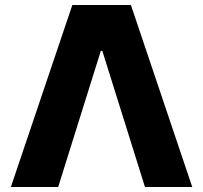

<svg xmlns="http://www.w3.org/2000/svg" viewBox="-20 -747 811 767"><path d="M382.8 -543.9 212.4 0H23.4L269 -727.1H502.9L748 0H559.1L388.7 -543.9Z"/></svg>

Font: My Font
Style: Regular
Weight: 500
Designer: Rasmus Andersson
Foundry: rsms
Version: Version 0.001